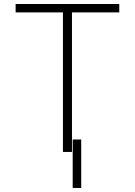

<svg xmlns="http://www.w3.org/2000/svg" viewBox="-20 -747 663 944"><path d="M56.8 -686.1V-727.3H566.4V-686.1H333.8V0H289.4V-686.1ZM379.3 -61.1V177.2H337.4V-61.1Z"/></svg>

Font: Inter UI Extra Light
Style: Regular
Weight: 200
Designer: Rasmus Andersson
Foundry: rsms
Version: 3.2;8d6f07862